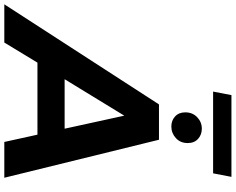

<svg xmlns="http://www.w3.org/2000/svg" viewBox="-182 -948 1068 869"><g transform="rotate(90 351.5 -514.0)"><path d="M-63 0 390 -700H550L722 0H560L527 -150H201L110 0ZM276 -273H500L441 -543ZM490 -756Q463 -756 444.5 -773Q426 -790 426 -819Q426 -852 448 -873Q470 -894 500 -894Q527 -894 546 -877Q565 -860 565 -830Q565 -797 542.5 -776.5Q520 -756 490 -756ZM332 -945 348 -1028H718L702 -945Z"/></g></svg>

Font: Montserrat
Style: Bold Italic
Weight: 700
Italic angle: -11.3°
Designer: Julieta Ulanovsky
Foundry: Julieta Ulanovsky
Version: Version 9.000; ttfautohint (v1.8.4.7-5d5b)